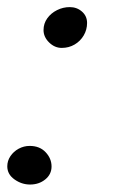

<svg xmlns="http://www.w3.org/2000/svg" viewBox="-21 -502 323 527"><path d="M61.5 4.5Q38.5 4.5 18.8 -9.5Q-1 -23.5 -1 -45.5Q-1 -60.5 7.5 -73.2Q16 -86 30.2 -93.8Q44.5 -101.5 60.5 -101.5Q88 -101.5 104.2 -84.2Q120.5 -67 120.5 -45Q120.5 -23.5 103.2 -9.5Q86 4.5 61.5 4.5ZM170.5 -482.5Q190 -482.5 204 -470.2Q218 -458 218 -439Q218 -420.5 208.8 -404.8Q199.5 -389 183.8 -379.8Q168 -370.5 148.5 -370.5Q129 -370.5 113.8 -385.5Q98.5 -400.5 98.5 -419.5Q98.5 -437.5 108.8 -451.8Q119 -466 135.5 -474.2Q152 -482.5 170.5 -482.5Z"/></svg>

Font: Grandstander Thin Thin
Style: Italic
Weight: 250
Italic angle: -15°
Version: Version 1.200